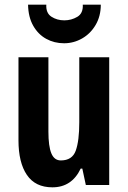

<svg xmlns="http://www.w3.org/2000/svg" viewBox="-20 -791 548 821"><path d="M447 -546V0H347L332 -70H325Q287 10 204 10Q131 10 95 -43Q59 -96 59 -191V-546H187V-228Q187 -166 199.5 -135.5Q212 -105 240 -105Q289 -105 304 -147Q319 -189 319 -268V-546ZM411 -771Q411 -722 389 -684.5Q367 -647 331 -626.5Q295 -606 254 -606Q212 -606 177.5 -625Q143 -644 122 -681Q101 -718 100 -771H178Q176 -735 200 -719.5Q224 -704 255 -704Q285 -704 310.5 -719Q336 -734 334 -771Z"/></svg>

Font: Noto Sans Sinhala ExtraCondensed
Style: Bold
Weight: 700
Width: 2
Designer: Jelle Bosma - Monotype Design Team
Foundry: Monotype Imaging Inc.
Version: Version 2.006; ttfautohint (v1.8.4.7-5d5b)